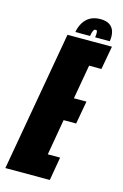

<svg xmlns="http://www.w3.org/2000/svg" viewBox="-164 -840 575 895"><g transform="rotate(15 124.0 -393.0)"><path d="M-43 0H171.5L191 -113H131.5L161.5 -286H222L242 -397H181.5L210.5 -562H270L290.5 -675H76ZM206 -785.5Q178 -785.5 157.8 -774.5Q137.5 -763.5 125 -743.2Q112.5 -723 108 -697H179Q181 -710 183.8 -717.5Q186.5 -725 189.2 -728.2Q192 -731.5 197 -731.5Q201.5 -731.5 203.2 -728.8Q205 -726 205.2 -718.2Q205.5 -710.5 203.5 -697H274Q278.5 -723 272.8 -743.2Q267 -763.5 250.5 -774.5Q234 -785.5 206 -785.5Z"/></g></svg>

Font: Anybody UltraCondensed ExtraBold
Style: Italic
Weight: 800
Width: 1
Italic angle: -10°
Version: Version 1.113;gftools[0.9.25]